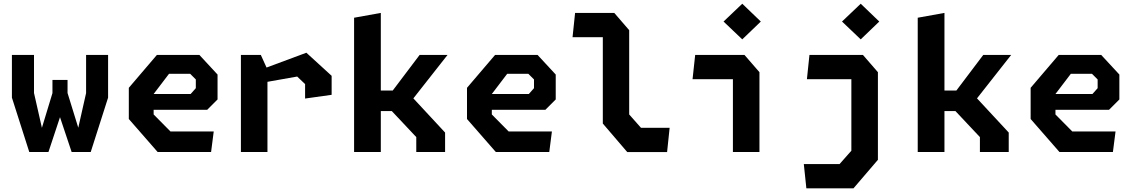

<svg xmlns="http://www.w3.org/2000/svg" viewBox="-20 -836 6240 1056"><path d="M141 0H246.5L310 -191.5L374 0H479L574.5 -299V-534H453.5V-324L410.5 -133.5L351.5 -324.5V-396.5H268.5V-324L210.5 -133L167 -324.5V-534H45.5V-299Z M847 0H1141L1155.5 -113H917.5L825 -206.5V-232H1119.5L1176.5 -289V-426L1076.5 -534H843L688.5 -353V-181.5ZM825 -319 909.5 -430H1026L1057 -399V-351L1028.5 -319Z M1658 -294 1804 -314.5V-419L1665 -546L1446 -464.5L1414.5 -534H1305V0H1451V-386L1614.5 -415L1658 -373.5Z M2269.5 0H2428V-107L2253.5 -295L2441.5 -534H2288L2140 -338H2074.5V-765L1927.5 -738.5V0H2074.5V-225H2135L2269.5 -82Z M2707 0H3001L3015.5 -113H2777.5L2685 -206.5V-232H2979.5L3036.5 -289V-426L2936.5 -534H2703L2548.5 -353V-181.5ZM2685 -319 2769.5 -430H2886L2917 -399V-351L2888.5 -319Z M3430 0.5H3649L3663 -133H3505.5L3440.5 -206.5V-670L3358.5 -765H3143L3129 -631.5H3295.5V-156.5Z M4011 0H4157V-439L4074.5 -534H3803.5L3789 -400.5H4011ZM4062.5 -619.5 4164.5 -717.5 4062.5 -815.5 3959.5 -717.5Z M4415 200H4674L4808.5 43V-439L4726 -534H4432L4418 -400.5H4662.5V-7L4597.5 66.5H4401ZM4714 -619.5 4816 -717.5 4714 -815.5 4611 -717.5Z M5369.5 0H5528V-107L5353.5 -295L5541.5 -534H5388L5240 -338H5174.5V-765L5027.5 -738.5V0H5174.5V-225H5235L5369.5 -82Z M5807 0H6101L6115.5 -113H5877.5L5785 -206.5V-232H6079.5L6136.5 -289V-426L6036.5 -534H5803L5648.5 -353V-181.5ZM5785 -319 5869.5 -430H5986L6017 -399V-351L5988.5 -319Z"/></svg>

Font: Monaspace Krypton
Style: Bold
Weight: 700
Designer: Riley Cran & the Lettermatic Team
Foundry: Lettermatic
Version: Version 1.200 (Monaspace Krypton)